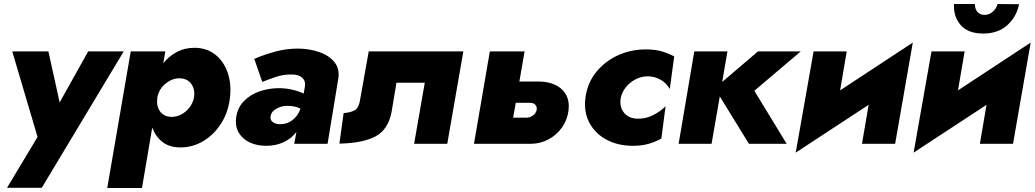

<svg xmlns="http://www.w3.org/2000/svg" viewBox="-20 -716 5152 956"><path d="M596 -460 188 219H15L167 -34L41 -460H221L277 -206L419 -460Z M687 220H514L631 -460H803L793 -401Q821 -436 860 -457Q899 -478 948 -478Q1009 -478 1051.5 -444.5Q1094 -411 1113.5 -354.5Q1133 -298 1125 -230Q1117 -158 1081.5 -102Q1046 -46 993 -14Q940 18 879 18Q823 18 788.5 -9.5Q754 -37 738 -81ZM946 -231Q952 -270 933 -297.5Q914 -325 875 -326Q839 -327 806 -301Q773 -275 764 -234L763 -227Q758 -188 776.5 -162Q795 -136 831 -134Q858 -133 882.5 -146Q907 -159 924 -181.5Q941 -204 946 -231Z M1286 -308 1246 -423Q1293 -443 1348.5 -458.5Q1404 -474 1463 -474Q1518 -474 1567.5 -457.5Q1617 -441 1645 -407Q1673 -373 1664 -322L1611 0H1445L1456 -59Q1432 -27 1393 -8.5Q1354 10 1306 10Q1260 10 1224 -6.5Q1188 -23 1169 -55Q1150 -87 1156 -131Q1162 -178 1192.5 -210.5Q1223 -243 1269.5 -260Q1316 -277 1369 -277Q1403 -277 1435 -269.5Q1467 -262 1492 -250L1498 -284Q1503 -310 1487.5 -326.5Q1472 -343 1439 -345Q1395 -347 1353.5 -333Q1312 -319 1286 -308ZM1327 -137Q1325 -118 1338.5 -108Q1352 -98 1371 -98Q1407 -96 1435.5 -117.5Q1464 -139 1476 -175Q1462 -182 1446 -185.5Q1430 -189 1410 -189Q1382 -189 1356.5 -175Q1331 -161 1327 -137Z M2287 -460 2207 0H2042L2095 -304H1954L1930 -160Q1913 -70 1849 -36.5Q1785 -3 1670 -1L1691 -153Q1721 -155 1742.5 -165Q1764 -175 1771 -209L1816 -460Z M2419 -460H2592L2566 -310H2663Q2708 -310 2743.5 -294Q2779 -278 2797.5 -246Q2816 -214 2811 -167Q2805 -119 2778.5 -81.5Q2752 -44 2712 -22.5Q2672 -1 2625 0H2513H2340ZM2621 -204H2548L2535 -130H2600Q2618 -130 2633 -140.5Q2648 -151 2652 -168Q2655 -183 2646 -193.5Q2637 -204 2621 -204Z M3071 -229Q3063 -185 3086.5 -155.5Q3110 -126 3155 -125Q3194 -124 3230.5 -142Q3267 -160 3294 -187L3273 -26Q3244 -10 3210 0Q3176 10 3131 10Q3057 10 3000 -20.5Q2943 -51 2914.5 -105Q2886 -159 2895 -230Q2905 -303 2948 -356.5Q2991 -410 3055.5 -440Q3120 -470 3196 -470Q3242 -470 3275.5 -460Q3309 -450 3337 -435L3315 -273Q3297 -304 3267.5 -320Q3238 -336 3205 -336Q3174 -336 3145.5 -321.5Q3117 -307 3097 -282.5Q3077 -258 3071 -229Z M3437 -460H3602L3576 -308L3754 -460H3967L3736 -264L3897 0H3709L3564 -236L3523 0H3359Z M4196 -460 4163 -266 4525 -504 4437 0H4272L4305 -194L3942 44L4031 -460Z M4730 -696H4834Q4834 -673 4845.5 -658Q4857 -643 4880 -642Q4904 -641 4922.5 -657Q4941 -673 4947 -696L5054 -695Q5042 -633 4996 -591Q4950 -549 4875 -549Q4801 -549 4764 -590.5Q4727 -632 4730 -696ZM4783 -460 4750 -266 5112 -504 5024 0H4859L4892 -194L4529 44L4618 -460Z"/></svg>

Font: Jost* Heavy
Style: Italic
Weight: 800
Italic angle: -10°
Version: Version 3.7